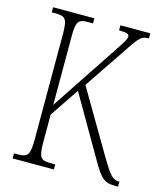

<svg xmlns="http://www.w3.org/2000/svg" viewBox="-108 -795 748 876"><g transform="rotate(15 266.0 -357.0)"><path d="M34 0H229V-24H207C159 -24 150 -35 150 -112V-238L242 -375L406 -92C451 -13 468 0 521 0H532V-24H528C499 -24 484 -44 445 -109L268 -410L388 -588C443 -669 451 -690 493 -690V-714H352V-690C387 -690 400 -686 400 -674C400 -660 387 -641 347 -581L150 -284V-606C150 -679 159 -690 206 -690H229V-714H34V-690H52C99 -690 109 -679 109 -607V-108C109 -35 98 -24 52 -24H34Z"/></g></svg>

Font: Noto Serif Sinhala ExtraCondensed ExtraLight
Style: Regular
Weight: 200
Width: 2
Designer: Jelle Bosma - Monotype Design Team
Foundry: Monotype Imaging Inc.
Version: Version 2.007